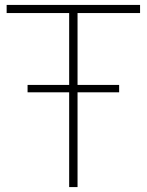

<svg xmlns="http://www.w3.org/2000/svg" viewBox="-20 -760 596 780"><path d="M261 0V-385H92V-415H261V-707H7V-740H549V-707H295V-415H464V-385H295V0Z"/></svg>

Font: Encode Sans Th
Style: Regular
Weight: 100
Designer: Multiple Designers
Foundry: Impallari Type
Version: Version 3.002; ttfautohint (v1.8.3) -l 8 -r 50 -G 200 -x 14 